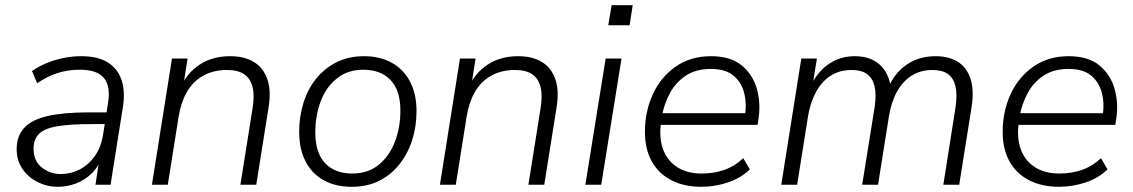

<svg xmlns="http://www.w3.org/2000/svg" viewBox="-20 -710 4354 738"><path d="M202 8Q161 8 125 -10Q89 -28 66.5 -60.5Q44 -93 44 -136Q44 -187 73 -218.5Q102 -250 163 -264Q224 -278 319 -278H400L393 -233H333Q248 -233 199 -224.5Q150 -216 129.5 -195Q109 -174 109 -139Q109 -91 141 -66Q173 -41 213 -41Q252 -41 286 -58.5Q320 -76 344 -109.5Q368 -143 376 -191L395 -313Q406 -377 380 -409.5Q354 -442 288 -442Q242 -442 202 -429.5Q162 -417 123 -390L103 -437Q127 -454 158 -467Q189 -480 223.5 -487Q258 -494 293 -494Q356 -494 394.5 -470Q433 -446 447.5 -401.5Q462 -357 452 -296L405 0H347L364 -113H374Q361 -72 334 -45Q307 -18 272.5 -5Q238 8 202 8Z M564 0 641 -485H701L683 -370H672Q697 -428 746.5 -461Q796 -494 865 -494Q919 -494 955.5 -472Q992 -450 1007.5 -406Q1023 -362 1012 -295L965 0H904L951 -295Q959 -344 950.5 -376.5Q942 -409 918 -425Q894 -441 853 -441Q800 -441 761 -419Q722 -397 699 -357.5Q676 -318 667 -264L625 0Z M1332 8Q1270 8 1224.5 -17Q1179 -42 1154.5 -89.5Q1130 -137 1130 -203Q1130 -262 1146.5 -315Q1163 -368 1195.5 -408Q1228 -448 1274 -471Q1320 -494 1379 -494Q1441 -494 1486.5 -468.5Q1532 -443 1556.5 -395.5Q1581 -348 1581 -283Q1581 -223 1564 -170.5Q1547 -118 1514.5 -77.5Q1482 -37 1436.5 -14.5Q1391 8 1332 8ZM1334 -43Q1394 -43 1435 -76Q1476 -109 1497.5 -164Q1519 -219 1519 -285Q1519 -363 1481 -402.5Q1443 -442 1376 -442Q1317 -442 1275.5 -409Q1234 -376 1213 -321.5Q1192 -267 1192 -200Q1192 -123 1229.5 -83Q1267 -43 1334 -43Z M1671 0 1748 -485H1808L1790 -370H1779Q1804 -428 1853.5 -461Q1903 -494 1972 -494Q2026 -494 2062.5 -472Q2099 -450 2114.5 -406Q2130 -362 2119 -295L2072 0H2011L2058 -295Q2066 -344 2057.5 -376.5Q2049 -409 2025 -425Q2001 -441 1960 -441Q1907 -441 1868 -419Q1829 -397 1806 -357.5Q1783 -318 1774 -264L1732 0Z M2318 -613 2331 -690H2412L2400 -613ZM2230 0 2308 -485H2369L2291 0Z M2676 8Q2609 8 2560 -17.5Q2511 -43 2485 -90Q2459 -137 2459 -203Q2459 -281 2489 -347Q2519 -413 2576.5 -453.5Q2634 -494 2713 -494Q2788 -494 2831 -458.5Q2874 -423 2889.5 -367.5Q2905 -312 2895 -250L2892 -230H2504L2511 -275H2862L2843 -262Q2851 -313 2840 -354Q2829 -395 2798.5 -420Q2768 -445 2712 -445Q2654 -445 2615 -418.5Q2576 -392 2554.5 -351Q2533 -310 2525 -267L2522 -246Q2512 -185 2527.5 -139.5Q2543 -94 2581.5 -68.5Q2620 -43 2677 -43Q2724 -43 2764 -57Q2804 -71 2837 -102L2862 -59Q2829 -26 2778.5 -9Q2728 8 2676 8Z M2983 0 3060 -485H3120L3101 -368L3091 -369Q3117 -429 3162 -461.5Q3207 -494 3266 -494Q3325 -494 3361.5 -461.5Q3398 -429 3405 -367L3393 -369Q3416 -427 3463.5 -460.5Q3511 -494 3576 -494Q3627 -494 3661.5 -472.5Q3696 -451 3710.5 -407Q3725 -363 3714 -295L3667 0H3606L3653 -299Q3660 -347 3652.5 -378.5Q3645 -410 3623.5 -425.5Q3602 -441 3564 -441Q3520 -441 3485.5 -420Q3451 -399 3428.5 -359Q3406 -319 3397 -264L3355 0H3294L3342 -299Q3349 -347 3341.5 -378.5Q3334 -410 3312.5 -425.5Q3291 -441 3253 -441Q3219 -441 3191.5 -429Q3164 -417 3143 -394Q3122 -371 3107.5 -338Q3093 -305 3086 -264L3044 0Z M4051 8Q3984 8 3935 -17.5Q3886 -43 3860 -90Q3834 -137 3834 -203Q3834 -281 3864 -347Q3894 -413 3951.5 -453.5Q4009 -494 4088 -494Q4163 -494 4206 -458.5Q4249 -423 4264.5 -367.5Q4280 -312 4270 -250L4267 -230H3879L3886 -275H4237L4218 -262Q4226 -313 4215 -354Q4204 -395 4173.5 -420Q4143 -445 4087 -445Q4029 -445 3990 -418.5Q3951 -392 3929.5 -351Q3908 -310 3900 -267L3897 -246Q3887 -185 3902.5 -139.5Q3918 -94 3956.5 -68.5Q3995 -43 4052 -43Q4099 -43 4139 -57Q4179 -71 4212 -102L4237 -59Q4204 -26 4153.5 -9Q4103 8 4051 8Z"/></svg>

Font: Nunito Sans 12pt Light
Style: Italic
Weight: 300
Italic angle: -9°
Designer: Vernon Adams
Foundry: Vernon Adams
Version: Version 3.101;gftools[0.9.27]